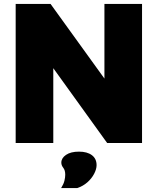

<svg xmlns="http://www.w3.org/2000/svg" viewBox="-20 -730 805 980"><path d="M513 -710H705V0H527L252 -382V0H60V-710H238L513 -329ZM292 230Q305 209 309 192Q313 175 313 162Q313 139 303 126.5Q293 114 293 100Q293 77 317 60.5Q341 44 383 44Q425 44 449 62Q473 80 473 113Q473 133 460.5 157Q448 181 426 200.5Q404 220 374 230Z"/></svg>

Font: Livvic Black
Style: Regular
Weight: 900
Designer: Jacques Le Bailly, Baron von Fonthausen
Version: Version 1.001; ttfautohint (v1.8.2)